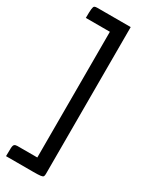

<svg xmlns="http://www.w3.org/2000/svg" viewBox="-258 -874 890 1127"><g transform="rotate(30 187.0 -311.0)"><path d="M9 200Q9 163 10 144.5Q11 126 17.5 120.5Q24 115 37 115H172V-737H9Q9 -779 11 -797Q13 -815 19 -818.5Q25 -822 38 -822H264V173Q264 184 261 190Q258 196 243 198Q228 200 194 200Z"/></g></svg>

Font: Yanone Kaffeesatz Medium
Style: Regular
Weight: 500
Designer: Yanone (Cyrillic: Daniel Pouzeot, Huerta Tipografica, and Cyreal)
Foundry: Yanone
Version: Version 2.003